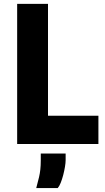

<svg xmlns="http://www.w3.org/2000/svg" viewBox="-20 -747 546 996"><path d="M69 0V-727H229V-49L130 -146.5H490.5V0ZM168 228.5Q173.5 209.5 182.5 172Q191.5 134.5 191.5 86.5V49.5H320.5V83.5Q320.5 97.5 317 118.5Q313.5 139.5 307.8 161.5Q302 183.5 294.8 201.5Q287.5 219.5 279.5 228.5Z"/></svg>

Font: Spline Sans
Style: Regular
Weight: 400
Designer: Eben Sorkin, Mirko Velimirovic
Foundry: Sorkin Type
Version: Version 1.001